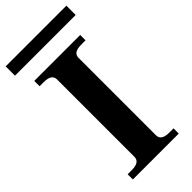

<svg xmlns="http://www.w3.org/2000/svg" viewBox="-296 -909 964 964"><g transform="rotate(-45 186.5 -426.5)"><path d="M-29 -853H402V-787H-29ZM21 -37H51Q107 -37 107 -75V-624Q107 -662 51 -662H21V-700H347V-662H317Q288 -662 274 -653Q260 -644 260 -624V-75Q260 -56 274 -46.5Q288 -37 317 -37H347V0H21Z"/></g></svg>

Font: Taviraj SemiBold
Style: Regular
Weight: 600
Designer: Katatrad Team
Foundry: CadsonDemak
Version: Version 1.001